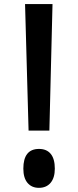

<svg xmlns="http://www.w3.org/2000/svg" viewBox="-20 -905 377 932"><path d="M118.7 -271 101.6 -885.3H234.9L219.7 -271ZM93.3 -86.4Q93.3 -182.1 169.4 -182.1Q206.5 -182.1 226.3 -158Q246.1 -133.8 246.1 -86.4Q246.1 -42 225.6 -17.6Q205.1 6.8 168.9 6.8Q133.8 6.8 113.5 -17.3Q93.3 -41.5 93.3 -86.4Z"/></svg>

Font: FjallaOne
Style: Regular
Weight: 400
Designer: Irina Smirnova
Foundry: Irina Smirnova
Version: Version 1.001